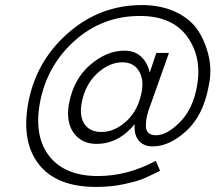

<svg xmlns="http://www.w3.org/2000/svg" viewBox="-20 -729 850 758"><path d="M302 -320Q293 -269 314 -238.5Q335 -208 381 -208Q433 -208 480 -251.5Q527 -295 540 -370Q548 -419 527 -451Q506 -483 463 -483Q411 -483 363 -438.5Q315 -394 302 -320ZM91 -320Q121 -486 247.5 -597.5Q374 -709 540 -709Q616 -709 674 -681.5Q732 -654 761.5 -609Q791 -564 804 -507Q817 -450 804 -390Q783 -274 716 -212.5Q649 -151 583 -151Q546 -151 527 -175Q508 -199 512 -239Q448 -161 361 -161Q303 -161 271.5 -203.5Q240 -246 252 -318Q270 -416 335.5 -472.5Q401 -529 471 -529Q512 -529 537.5 -505Q563 -481 571 -442L597 -520H647L565 -289Q560 -271 558 -259.5Q556 -248 556 -231Q556 -214 566 -204.5Q576 -195 596 -195Q639 -195 690.5 -247Q742 -299 758 -390Q778 -503 719 -584.5Q660 -666 532 -666Q384 -666 274 -567.5Q164 -469 137 -320Q114 -189 175.5 -111.5Q237 -34 367 -34Q483 -34 595 -94L612 -55Q569 -33 543 -22.5Q517 -12 467 -1.5Q417 9 359 9Q204 9 134 -79.5Q64 -168 91 -320Z"/></svg>

Font: Renner* Light
Style: Light Italic
Weight: 300
Italic angle: -10°
Version: Version 003.000 ; ttfautohint (v0.97) -l 8 -r 50 -G 200 -x 1